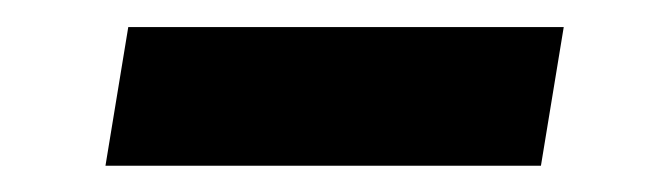

<svg xmlns="http://www.w3.org/2000/svg" viewBox="-20 -368 492 144"><path d="M402.8 -347.7 385.7 -243.7H59.1L76.2 -347.7Z"/></svg>

Font: Inter 24pt SemiBold
Style: Italic
Weight: 600
Italic angle: -9.3988°
Designer: Rasmus Andersson
Foundry: rsms
Version: Version 4.001;git-66647c0bb